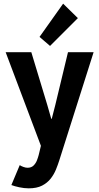

<svg xmlns="http://www.w3.org/2000/svg" viewBox="-20 -819 543 1052"><path d="M137.3 212.9Q112.6 212.9 86.1 207.2Q59.6 201.6 42.3 194.9L88.1 85.9Q97.1 91.8 109.2 96Q121.3 100.2 130.7 100.2Q151.6 100.2 163.8 88.1Q176.1 76 182.4 59.6Q188.7 43.2 192 30.4L212.9 -56.3L219.6 20.9L11 -532.9H151.6L239 -244.2L260.8 -168.2H263.6L283.1 -244.2L352.5 -532.9H492.9L304.5 60.8Q297.3 83.5 286.6 109.9Q275.9 136.3 257.7 159.7Q239.4 183.1 210.5 198Q181.5 212.9 137.3 212.9ZM254.2 -567.3 196.6 -616.8 325.9 -798.9 406.7 -719.7Z"/></svg>

Font: Reddit Sans Condensed
Style: Regular
Weight: 400
Designer: Stephen Hutchings
Foundry: Reddit
Version: Version 1.014